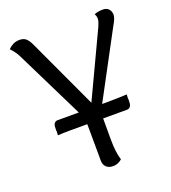

<svg xmlns="http://www.w3.org/2000/svg" viewBox="-131 -802 813 911"><g transform="rotate(-20 275.0 -346.5)"><path d="M512 -613 336 -284H353Q373 -284 414 -285Q455 -286 461 -287L460 -264H461L460 -241Q459 -231 453 -224.5Q447 -218 438 -218H317V-114Q317 -45 330 -7Q323 0 311 5.5Q299 11 284 11Q263 11 250.5 -1Q238 -13 238 -33L237 -218H148Q114 -218 88 -216L89 -238V-239H88L89 -261Q90 -272 96 -278Q102 -284 111 -284H218L47 -631Q37 -652 13 -678Q22 -688 37 -696Q52 -704 71 -704Q92 -704 104 -693Q116 -682 126 -660L290 -307L445 -636Q455 -659 455 -671Q455 -686 448 -696Q466 -704 492 -704Q511 -704 521 -693Q531 -682 532 -665Q532 -646 512 -613Z"/></g></svg>

Font: Arima Madurai
Style: Regular
Weight: 400
Designer: Joana Correia and Natanael Gama
Foundry: NDISCOVER
Version: Version 1.019